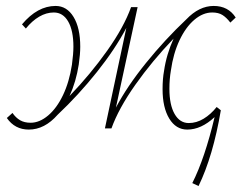

<svg xmlns="http://www.w3.org/2000/svg" viewBox="-20 -432 820 646"><path d="M773 -373 755 -356Q742 -373 728.5 -381.5Q715 -390 694 -390Q663 -390 634 -365.5Q605 -341 584 -296.5Q563 -252 555 -195Q550 -166 550 -133Q550 -79 567.5 -48.5Q585 -18 615 -18Q641 -18 665 -32.5Q689 -47 709 -72L723 -61Q697 93 648 194L627 184Q669 101 702 -38Q657 4 610 4Q572 4 549.5 -33Q527 -70 527 -132Q527 -167 532 -194Q540 -249 564 -302Q492 -227 435.5 -147Q379 -67 355 0H333L405 -338Q367 -266 305.5 -189Q244 -112 174 -46Q130 4 77 4Q30 4 3 -35L22 -52Q33 -36 47.5 -27.5Q62 -19 83 -19Q113 -19 142 -43.5Q171 -68 192 -112Q213 -156 222 -214Q227 -251 227 -275Q227 -329 209.5 -359.5Q192 -390 161 -390Q136 -390 112 -376Q88 -362 67 -336L54 -350Q106 -412 167 -412Q205 -412 227.5 -375Q250 -338 250 -275Q250 -250 245 -215Q236 -157 214 -109Q285 -183 341 -262Q397 -341 421 -408H443L370 -70Q408 -142 471.5 -220.5Q535 -299 607 -367Q650 -412 699 -412Q748 -412 773 -373Z"/></svg>

Font: Ysabeau Extralight
Style: Italic
Weight: 200
Italic angle: -12°
Designer: Christian Thalmann (Catharsis Fonts)
Version: Version 0.003